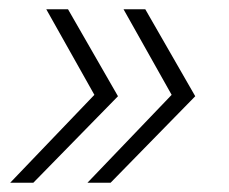

<svg xmlns="http://www.w3.org/2000/svg" viewBox="-20 -469 495 415"><path d="M235 -261 52 -74H2L184 -264L80 -449H127ZM402 -261 219 -74H169L351 -264L247 -449H294Z"/></svg>

Font: Idrija
Style: Italic
Weight: 300
Italic angle: -11.3°
Designer: Julieta Ulanovsky
Foundry: Julieta Ulanovsky
Version: Version 7.200